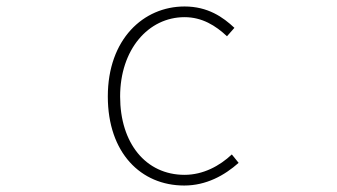

<svg xmlns="http://www.w3.org/2000/svg" viewBox="-20 -560 1040 593"><path d="M549 13C617 13 673 -18 717 -57L696 -83C659 -48 608 -20 550 -20C430 -20 351 -118 351 -262C351 -407 438 -507 550 -507C604 -507 646 -481 681 -448L704 -474C669 -507 622 -540 550 -540C423 -540 313 -439 313 -262C313 -88 415 13 549 13Z"/></svg>

Font: Harano Aji Gothic TW ExtraLight
Style: Regular
Weight: 250
Foundry: Masamichi Hosoda
Version: HaranoAjiGothicTW-ExtraLight version 20230610;ttx 4.39.4